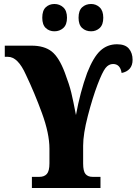

<svg xmlns="http://www.w3.org/2000/svg" viewBox="-20 -943 699 963"><path d="M140 -56H178Q202 -56 215 -70.5Q228 -85 228 -124V-197Q228 -273 190.5 -375.5Q153 -478 110 -568Q70 -658 20 -658H4V-714H138Q202 -714 239 -685Q276 -656 305 -579Q328 -518 337.5 -478.5Q347 -439 361 -366Q382 -481 417 -577Q448 -656 483 -688.5Q518 -721 567 -721Q608 -721 626.5 -699Q645 -677 645 -643Q645 -615 630.5 -598.5Q616 -582 590 -577Q583 -622 547 -622Q525 -622 509 -601.5Q493 -581 469 -518Q444 -452 420.5 -361.5Q397 -271 397 -212V-123Q397 -84 409 -70Q421 -56 444 -56H484V0H140ZM192 -854Q192 -890 209.5 -906.5Q227 -923 253 -923Q279 -923 297.5 -906Q316 -889 316 -854Q316 -819 297.5 -802.5Q279 -786 253 -786Q227 -786 209.5 -802.5Q192 -819 192 -854ZM374 -854Q374 -890 392 -906.5Q410 -923 437 -923Q462 -923 480 -906Q498 -889 498 -854Q498 -819 480 -802.5Q462 -786 437 -786Q410 -786 392 -802.5Q374 -819 374 -854Z"/></svg>

Font: Noto Serif CondBlack
Style: Regular
Weight: 900
Width: 3
Designer: Monotype Design Team
Foundry: Monotype Imaging Inc.
Version: Version 1.001